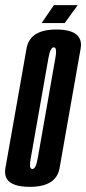

<svg xmlns="http://www.w3.org/2000/svg" viewBox="-47 -721 335 745"><path d="M69 4Q-1.5 4 -20.5 -27Q-30.5 -43.5 -26 -69Q-13 -142 15 -300.5Q43 -459.5 56 -533Q69 -606.5 171.5 -606.5Q241 -606.5 260 -575Q270.5 -558.5 266 -533Q253 -459.5 225 -300.5Q197 -142 184.2 -69Q171.5 4 69 4ZM78.5 -65Q92 -65 99 -104.8Q106 -144.5 133.5 -300.5Q161 -457 168 -497Q174.5 -532 165 -536.5Q163.5 -537.5 162 -537.5Q148.5 -537.5 141.2 -497.2Q134 -457 106.5 -300.5Q79 -144.5 72 -105Q65.5 -70.5 75 -66Q76.5 -65 78.5 -65ZM114.5 -631.5 162 -701H254.5L204 -631.5Z"/></svg>

Font: Anybody UltraCondensed Medium
Style: Italic
Weight: 500
Width: 1
Italic angle: -10°
Designer: Tyler Finck
Foundry: Etcetera Type Company
Version: Version 1.010; ttfautohint (v1.8.3) -l 8 -r 50 -G 200 -x 14 